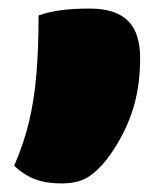

<svg xmlns="http://www.w3.org/2000/svg" viewBox="-20 -252 390 448"><path d="M123 176Q88 176 62.5 166.5Q37 157 13 135Q36 82 48 31Q60 -20 65 -79.5Q70 -139 70 -216Q93 -224 121 -228Q149 -232 190 -232Q249 -232 278 -204Q307 -176 307 -116Q307 -45 287 12.5Q267 70 229 120Q207 148 184 162Q161 176 123 176Z"/></svg>

Font: Recursive Sn Csl St XBk
Style: Regular
Weight: 1000
Version: Version 1.079;hotconv 1.0.112;makeotfexe 2.5.65598; ttfautoh